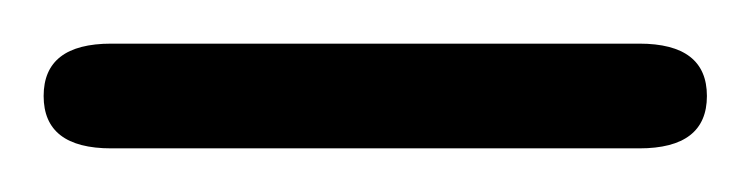

<svg xmlns="http://www.w3.org/2000/svg" viewBox="-22 -695 344 88"><path d="M29 -627Q-2 -627 -2 -651Q-2 -675 29 -675H271Q302 -675 302 -651Q302 -627 271 -627Z"/></svg>

Font: Nunito VF Beta Light
Style: Regular
Weight: 300
Designer: Vernon Adams
Foundry: newtypography
Version: Version 3.001